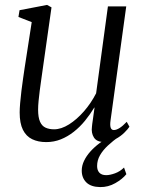

<svg xmlns="http://www.w3.org/2000/svg" viewBox="-20 -568 590 781"><path d="M168 10Q135 10 110.8 -1.8Q86.5 -13.5 73.2 -40Q60 -66.5 60 -110.5Q60 -126 62 -149.2Q64 -172.5 67.2 -198.8Q70.5 -225 74 -249.5Q77.5 -274 80 -290.5L109 -478L55 -499L59.5 -526.5L171.5 -548L189.5 -538L153.5 -284.5Q151 -265.5 147.8 -244Q144.5 -222.5 141.8 -200.5Q139 -178.5 137 -158.2Q135 -138 135 -122Q135 -90.5 142.8 -73Q150.5 -55.5 165.2 -48.8Q180 -42 200 -42Q229 -42 260.8 -62Q292.5 -82 321.5 -115.2Q350.5 -148.5 371 -188.5L419 -542H493.5L429.5 -77Q427 -58.5 430.2 -48.8Q433.5 -39 443 -39Q453 -39 466 -47Q479 -55 495.5 -72.5L506.5 -52.5Q501 -43.5 486.2 -28.8Q471.5 -14 450 -2.2Q428.5 9.5 402.5 9.5Q373.5 9.5 362 -8.8Q350.5 -27 354 -52.5Q354 -55 355.2 -63.8Q356.5 -72.5 358.2 -84.8Q360 -97 361.5 -109Q363 -121 364.5 -130L363.5 -130.5Q346.5 -102.5 325.8 -77Q305 -51.5 280.2 -32Q255.5 -12.5 227.5 -1.2Q199.5 10 168 10ZM387.5 193Q350 192.5 331.2 174Q312.5 155.5 312.5 126Q312.5 106 321.8 86.5Q331 67 347 49Q363 31 384.2 15Q405.5 -1 430 -14L450.5 -28.5L464.5 -13Q439.5 5 419 24Q398.5 43 386.8 63.5Q375 84 375 107.5Q375 124.5 384.2 134.5Q393.5 144.5 412 144.5Q427 144.5 447.8 137Q468.5 129.5 484.5 113.5L494 140.5Q478 160.5 449 177Q420 193.5 387.5 193Z"/></svg>

Font: Merriweather 60pt Light
Style: Italic
Weight: 300
Italic angle: -7.8°
Version: Version 2.101